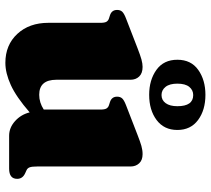

<svg xmlns="http://www.w3.org/2000/svg" viewBox="-55 -716 785 715"><g transform="rotate(90 337.5 -358.5)"><path d="M65 -146V-340Q65 -356 60.8 -362.8Q56.5 -369.5 48 -372L37 -375.5Q17 -382 17 -402Q17 -414 23.5 -421Q30 -428 48 -435L159 -478Q186 -488.5 201.5 -492.8Q217 -497 229 -497Q253 -497 265 -484.2Q277 -471.5 277 -452V-176Q277 -112 333 -112Q362 -112 388 -129V-340Q388 -356 383.8 -362.8Q379.5 -369.5 371 -372L360 -375.5Q340 -382 340 -402Q340 -414 346.5 -421Q353 -428 371 -435L482 -478Q507.5 -488 523.2 -492.5Q539 -497 554 -497Q576.5 -497 588.2 -484.2Q600 -471.5 600 -452V-105Q600 -85 603 -76.8Q606 -68.5 613.5 -65L624.5 -60Q646 -50.5 646 -30Q646 0 608 0H485.5Q455.5 0 431 -22Q406.5 -44 398.5 -76.5Q341 -26.5 296.5 -6.2Q252 14 214 14Q147.5 14 106.2 -30.5Q65 -75 65 -146ZM333 -521.5Q278 -521.5 240.2 -548.5Q202.5 -575.5 202.5 -626.5Q202.5 -677.5 240.2 -704.2Q278 -731 333 -731Q390 -731 427 -703.5Q464 -676 464 -626.5Q464 -577 427 -549.2Q390 -521.5 333 -521.5ZM334 -685.5Q315.5 -685.5 303.5 -670.8Q291.5 -656 291.5 -626.5Q291.5 -597.5 303.5 -582.5Q315.5 -567.5 334 -567.5Q353 -567.5 364.2 -583Q375.5 -598.5 375.5 -626.5Q375.5 -685.5 334 -685.5Z"/></g></svg>

Font: Fraunces 9pt S000 Black
Style: Regular
Weight: 900
Version: Version 1.000; ttfautohint (v1.8.3)